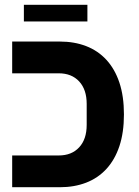

<svg xmlns="http://www.w3.org/2000/svg" viewBox="-20 -784 582 804"><path d="M31 -133H226Q280 -133 311.5 -167Q343 -201 343 -261V-349Q343 -409 311.5 -443Q280 -477 226 -477H31V-610H231Q291 -610 340.5 -591Q390 -572 425.5 -533.5Q461 -495 480 -438Q499 -381 499 -305Q499 -229 480 -172Q461 -115 425.5 -76.5Q390 -38 340.5 -19Q291 0 231 0H31ZM80 -764H346V-694H80Z"/></svg>

Font: IBM Plex Sans Hebrew
Style: Bold
Weight: 700
Designer: Mike Abbink, Paul van der Laan, Pieter van Rosmalen, Yanek Iontef
Foundry: Bold Monday
Version: Version 1.2